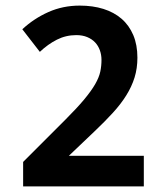

<svg xmlns="http://www.w3.org/2000/svg" viewBox="-20 -669 590 689"><path d="M63 0V-87.9L213.9 -238.8Q256.3 -281.2 282 -312Q307.6 -342.8 321.5 -366.9Q335.4 -391.1 339.8 -411.6Q344.2 -432.1 344.2 -454.1Q344.2 -472.2 338.4 -488.5Q332.5 -504.9 321.3 -516.8Q310.1 -528.8 293 -535.9Q275.9 -543 253.9 -543Q216.3 -543 184.1 -526.6Q151.9 -510.3 123 -482.9L60.1 -564Q101.6 -602.5 153.6 -625.7Q205.6 -648.9 266.1 -648.9Q313 -648.9 351.1 -637Q389.2 -625 416.3 -601.6Q443.4 -578.1 458.3 -543Q473.1 -507.8 473.1 -461.9Q473.1 -423.8 462.9 -390.9Q452.6 -357.9 433.1 -326.7Q413.6 -295.4 385 -264.2Q356.4 -232.9 319.8 -198.2L227.1 -109.9H496.1V0Z"/></svg>

Font: Code New Roman
Style: Bold
Weight: 700
Monospace: yes
Designer: Sam Radian
Foundry: Code New Roman
Version: Version 1.508 October 19, 2014